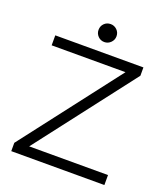

<svg xmlns="http://www.w3.org/2000/svg" viewBox="-155 -976 949 1085"><g transform="rotate(20 320.0 -433.5)"><path d="M600 -60V0H40V-50L494 -640H50V-700H580V-650L126 -60ZM377 -813Q377 -791 361 -775Q345 -759 323 -759Q300 -759 284.5 -775Q269 -791 269 -813Q269 -836 284.5 -851.5Q300 -867 323 -867Q345 -867 361 -851.5Q377 -836 377 -813Z"/></g></svg>

Font: Goli Light
Style: Regular
Weight: 300
Designer: jaikishan Patel
Foundry: MagicType
Version: Version 1.000